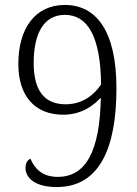

<svg xmlns="http://www.w3.org/2000/svg" viewBox="-20 -744 553 775"><path d="M209 11C380 11 450 -143 450 -388C450 -624 365 -724 242 -724C120 -724 54 -627 54 -486C54 -355 122 -281 235 -281C310 -281 359 -319 387 -350C383 -134 327 -30 213 -30C153 -30 121 -61 103 -103C91 -99 83 -85 83 -66C83 -29 117 11 209 11ZM246 -323C158 -323 116 -379 116 -490C116 -608 156 -684 242 -684C333 -684 386 -598 388 -403C363 -366 319 -324 246 -323Z"/></svg>

Font: Noto Serif Sinhala SemiCondensed Light
Style: Regular
Weight: 300
Width: 4
Designer: Jelle Bosma - Monotype Design Team
Foundry: Monotype Imaging Inc.
Version: Version 2.007